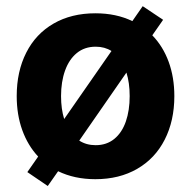

<svg xmlns="http://www.w3.org/2000/svg" viewBox="-20 -580 630 634"><path d="M70.3 -11.7 106 -63Q71.8 -99.6 53.5 -150.4Q35.2 -201.2 35.2 -262.7Q35.2 -344.2 66.7 -406.2Q98.1 -468.3 157 -502.2Q215.8 -536.1 294.9 -536.1Q363.8 -536.1 417 -510.3L451.2 -559.6L518.6 -514.6L482.9 -463.4Q518.1 -427.2 536.9 -376Q555.7 -324.7 555.7 -262.7Q555.7 -181.2 523.9 -118.9Q492.2 -56.6 433.1 -22.5Q374 11.7 294.9 11.7Q226.1 11.7 171.9 -14.6L137.7 34.2ZM408.2 -262.7Q408.2 -306.6 397.5 -340.3L241.7 -115.7Q265.1 -100.6 295.9 -100.6Q332 -100.6 357.4 -121.3Q382.8 -142.1 395.5 -178.7Q408.2 -215.3 408.2 -262.7ZM191.9 -187 348.1 -411.6Q325.7 -425.8 295.9 -425.8Q259.3 -425.8 233.6 -404.8Q208 -383.8 194.8 -346.9Q181.6 -310.1 181.6 -262.7Q181.6 -220.2 191.9 -187Z"/></svg>

Font: WEMIX Pretendard
Style: Bold
Weight: 700
Designer: Base glyphs from Inter by Rasmus Andersson; Hangeul glyphs from Noto Sans CJK(Source Han Sans) by Jang Soo-young and Kan
Foundry: Kil Hyung-jin
Version: Version 1.000